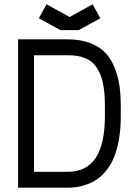

<svg xmlns="http://www.w3.org/2000/svg" viewBox="-20 -865 640 885"><path d="M536.6 -378.4V-327.6Q536.6 -269.5 528.1 -221.4Q519.5 -173.3 505.6 -139.9Q491.7 -106.4 471.4 -81.1Q451.2 -55.7 429.9 -40.5Q408.7 -25.4 383.8 -16.1Q358.9 -6.8 337.4 -3.4Q315.9 0 293 0H63.5V-683.6H293Q349.6 -683.6 392.8 -667.5Q436 -651.4 462.9 -624.3Q489.7 -597.2 506.6 -557.1Q523.4 -517.1 530 -474.1Q536.6 -431.2 536.6 -378.4ZM293 -610.4H136.7V-73.2H293Q463.4 -73.2 463.4 -327.6V-378.4Q463.4 -425.3 458 -461.7Q452.6 -498 441.7 -523.2Q430.7 -548.3 416.5 -565.7Q402.3 -583 382.3 -592.5Q362.3 -602.1 341.1 -606.2Q319.8 -610.4 293 -610.4ZM300.8 -786.6 407.2 -845.2 442.4 -780.8 342.8 -726.1H258.8L159.2 -780.8L194.3 -845.2Z"/></svg>

Font: Anka/Coder
Style: Regular
Weight: 400
Monospace: yes
Version: Version 001.100